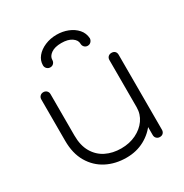

<svg xmlns="http://www.w3.org/2000/svg" viewBox="-181 -932 1036 1081"><g transform="rotate(-30 336.5 -391.5)"><path d="M333 7Q261 7 204 -22.5Q147 -52 113.5 -109Q80 -166 80 -248V-517Q80 -530 88.5 -538.5Q97 -547 110 -547Q123 -547 131.5 -538.5Q140 -530 140 -517V-248Q140 -183 165.5 -139.5Q191 -96 234.5 -74.5Q278 -53 333 -53Q387 -53 430 -74Q473 -95 498 -130.5Q523 -166 523 -211H573Q569 -149 536 -99.5Q503 -50 450.5 -21.5Q398 7 333 7ZM553 0Q540 0 531.5 -8.5Q523 -17 523 -30V-517Q523 -531 531.5 -539Q540 -547 553 -547Q567 -547 575 -539Q583 -531 583 -517V-30Q583 -17 575 -8.5Q567 0 553 0ZM215 -648Q202 -648 193 -657Q184 -666 184 -679Q184 -710 204.5 -735Q225 -760 260 -775Q295 -790 336 -790Q375 -790 409 -776.5Q443 -763 465 -738Q487 -713 489 -678Q488 -666 479.5 -657Q471 -648 458 -648Q445 -648 436.5 -657Q428 -666 428 -679Q428 -702 403.5 -719Q379 -736 336 -736Q293 -736 269 -719Q245 -702 245 -679Q245 -666 236.5 -657Q228 -648 215 -648Z"/></g></svg>

Font: ComfortaaLight
Style: Regular
Weight: 300
Designer: Johan Aakerlund
Foundry: Johan Aakerlund
Version: Version 3.104; ttfautohint (v1.8.1.43-b0c9)